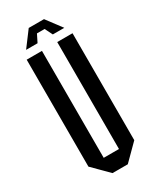

<svg xmlns="http://www.w3.org/2000/svg" viewBox="-203 -850 739 907"><g transform="rotate(-30 166.5 -396.0)"><path d="M41.7 -666.7H125V-83.3H208.3V-666.7H291.7V-83.3L208.3 0H125L41.7 -83.3ZM208.3 -791.7 270.8 -708.3H208.3L187.5 -750H145.8L125 -708.3H62.5L125 -791.7Z"/></g></svg>

Font: Yulong
Style: Regular
Weight: 400
Designer: GGBotNet
Foundry: f0n7.com
Version: 1.00